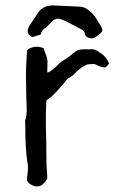

<svg xmlns="http://www.w3.org/2000/svg" viewBox="-20 -667 421 687"><path d="M106.4 0Q102.5 0 90.3 -6.8Q76.2 -17.1 76.2 -22.9L77.6 -37.1Q80.1 -55.7 80.1 -65.4Q80.1 -73.2 79.1 -79.6Q70.3 -127 70.3 -222.7Q70.3 -232.9 69.8 -234.4Q75.7 -252 75.7 -275.4L74.2 -315.4L72.8 -396Q72.8 -425.8 76.7 -486.3Q77.1 -490.7 89.8 -495.6Q100.6 -499.5 106.9 -499.5H119.1Q127.9 -497.6 136.2 -494.6L140.1 -482.4Q149.9 -459 149.9 -447.8Q149.4 -437.5 149.4 -422.9Q149.4 -413.1 148.9 -408.2Q149.4 -407.7 150.4 -407.7Q158.2 -407.7 183.1 -431.2Q187 -434.6 189.9 -438L198.7 -445.8L213.4 -455.1L227.5 -464.8Q252 -485.4 260 -488Q268.1 -490.7 285.6 -490.7L298.8 -490.2Q302.7 -491.2 306.6 -491.2Q321.3 -491.2 336.9 -479Q358.4 -467.3 370.6 -439.9Q358.9 -425.3 354 -425.3Q349.6 -425.3 340.3 -428.5Q331.1 -431.6 321.3 -436.5Q317.9 -438 313.5 -438Q307.6 -438 296.9 -437Q288.1 -436.5 271.5 -424.8Q258.8 -416 252.9 -409.7Q240.2 -394.5 221.7 -385.3Q169.9 -320.3 146 -308.1Q144 -279.8 144 -240.2Q144 -205.6 145.5 -162.6Q146 -141.1 146 -109.4Q146 -87.9 146.5 -74.7L149.4 -33.2Q149.4 -24.9 139.2 -13.7Q128.9 -2.4 119.6 -0.5ZM172.4 -647.5Q257.3 -644 266.1 -643.1Q282.2 -642.1 293.9 -632.8Q313.5 -619.6 325.2 -599.1L333 -586.4Q346.2 -568.4 346.2 -559.6Q346.2 -549.8 324.7 -536.6L318.4 -532.2Q313.5 -529.8 307.6 -529.8Q302.7 -529.8 297.4 -531.7Q286.1 -535.6 284.2 -544.9Q282.7 -557.1 270.5 -562.5L224.6 -586.4Q199.2 -600.1 187 -600.1Q173.8 -600.1 160.6 -584.5Q150.4 -572.8 138.4 -564Q126.5 -555.2 126 -543.5L95.2 -534.2Q79.1 -542.5 79.1 -555.7Q79.1 -565.9 86.9 -577.6L112.8 -616.2Q130.4 -647.5 168.9 -647.5Z"/></svg>

Font: Kurland
Style: Regular
Weight: 400
Designer: GGBot
Version: 0.22